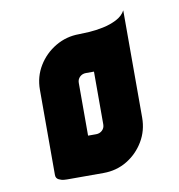

<svg xmlns="http://www.w3.org/2000/svg" viewBox="-68 -668 635 681"><g transform="rotate(-10 250.0 -328.0)"><path d="M120 -50Q120 -50 110 -50.5Q100 -51 90 -56Q80 -61 80 -73V-380Q80 -427 103.5 -465.5Q127 -504 166 -527Q205 -550 251 -550Q264 -550 288 -551.5Q312 -553 338.5 -558.5Q365 -564 387.5 -575.5Q410 -587 420 -606V-220Q420 -173 397 -134.5Q374 -96 336 -73Q298 -50 251 -50ZM220 -190H249Q262 -190 271 -198.5Q280 -207 280 -220V-410H251Q238 -410 229 -401.5Q220 -393 220 -380Z"/></g></svg>

Font: Reem Kufi
Style: Bold
Weight: 700
Designer: Khaled Hosny
Version: Version 1.001